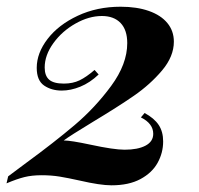

<svg xmlns="http://www.w3.org/2000/svg" viewBox="-44 -551 599 577"><path d="M478.5 -425.8Q478.5 -381.3 442.9 -339.1Q407.2 -296.9 358.4 -263.2Q309.6 -229.5 234.9 -184.6Q166.5 -143.1 147.5 -128.9Q168.5 -128.9 228 -116.2Q297.9 -101.1 330.6 -101.1Q370.1 -101.1 393.3 -113.3Q416.5 -125.5 416.5 -148.9Q416.5 -179.7 379.4 -198.2L390.6 -211.4Q419.4 -195.8 432.9 -175.5Q446.3 -155.3 446.3 -126Q446.3 -91.8 429.7 -61.8Q413.1 -31.7 378.2 -12.9Q343.3 5.9 291 5.9Q257.3 5.9 195.8 -8.3Q160.6 -16.1 135.3 -20.3Q109.9 -24.4 81.5 -24.4Q51.8 -24.4 29.3 -18.8Q6.8 -13.2 -24.4 0L-19.5 -21Q-4.4 -32.7 34.7 -61.5Q118.2 -122.6 179.9 -174.8Q241.7 -227.1 290 -292.7Q338.4 -358.4 338.4 -421.4Q338.4 -460.9 318.4 -481.9Q298.3 -502.9 262.2 -502.9Q223.1 -502.9 182.9 -480.2Q142.6 -457.5 116.5 -421.4Q90.3 -385.3 90.3 -348.1Q90.3 -323.2 103.8 -311.5Q117.2 -299.8 147.9 -299.8Q174.8 -299.8 195.1 -309.6Q215.3 -319.3 240.2 -340.8L252.4 -327.1Q226.1 -302.2 197.3 -290.5Q168.5 -278.8 141.6 -278.8Q110.8 -278.8 88.6 -293.9Q66.4 -309.1 66.4 -347.2Q66.4 -391.6 99.1 -434.1Q131.8 -476.6 189.7 -503.7Q247.6 -530.8 318.4 -530.8Q367.2 -530.8 403.3 -518.1Q439.5 -505.4 459 -481.7Q478.5 -458 478.5 -425.8Z"/></svg>

Font: TypoPRO Playfair Display SC
Style: Bold Italic
Weight: 700
Italic angle: -14.9847°
Designer: Claus Eggers Sørensen
Foundry: Claus Eggers Sørensen
Version: Version 1.004;PS 001.004;hotconv 1.0.70;makeotf.lib2.5.58329